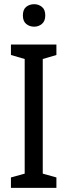

<svg xmlns="http://www.w3.org/2000/svg" viewBox="-20 -914 328 934"><path d="M254.4 -50.8V0H33.2V-50.8L100.1 -69.3V-627L33.2 -646.5V-697.3H254.4V-646.5L188 -627V-69.3ZM146.5 -893.6Q167.5 -893.6 183.8 -880.6Q200.2 -867.7 200.2 -838.9Q200.2 -811 183.8 -797.6Q167.5 -784.2 146.5 -784.2Q123.5 -784.2 107.4 -797.6Q91.3 -811 91.3 -838.9Q91.3 -867.7 107.4 -880.6Q123.5 -893.6 146.5 -893.6Z"/></svg>

Font: Lunasima
Style: Regular
Weight: 400
Designer: The DocRepair Project, Monotype Design Team
Foundry: Google
Version: Version 2.009